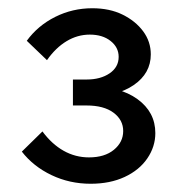

<svg xmlns="http://www.w3.org/2000/svg" viewBox="-20 -841 443 466"><path d="M33 -473 83 -522Q106 -491 134.5 -475Q163 -459 196 -459Q234 -459 256.5 -477.5Q279 -496 279 -523Q279 -550 255.5 -567.5Q232 -585 190 -585H157V-648H190Q224 -648 246 -663Q268 -678 268 -703Q268 -726 248.5 -741.5Q229 -757 198 -757Q168 -757 141.5 -741Q115 -725 94 -695L45 -742Q72 -779 114 -800Q156 -821 204 -821Q246 -821 277.5 -805.5Q309 -790 327.5 -765Q346 -740 346 -709Q346 -663 304.5 -634.5Q263 -606 192 -606L194 -632Q270 -632 313.5 -600.5Q357 -569 357 -518Q357 -485 337.5 -456.5Q318 -428 282.5 -411.5Q247 -395 200 -395Q149 -395 105 -416Q61 -437 33 -473Z"/></svg>

Font: Wix Madefor Display Medium
Style: Regular
Weight: 500
Designer: Dalton Maag Ltd
Foundry: Dalton Maag Ltd
Version: Version 3.100